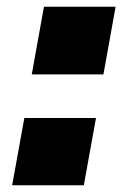

<svg xmlns="http://www.w3.org/2000/svg" viewBox="-20 -548 373 568"><path d="M74 -328H286L322 -528H110ZM16 0H228L264 -199H52Z"/></svg>

Font: Archivo Black
Style: Italic
Weight: 900
Italic angle: -10°
Designer: Hector Gatti
Foundry: Omnibus-Type
Version: Version 2.001